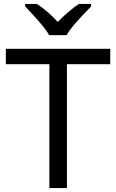

<svg xmlns="http://www.w3.org/2000/svg" viewBox="-20 -964 596 984"><path d="M323 0H233V-635H10V-714H545V-635H323ZM232 -784Q219 -807 197 -833.5Q175 -860 151 -886Q127 -912 109 -931V-944H169Q195 -927 223 -903Q251 -879 276 -852Q303 -879 331 -903Q359 -927 385 -944H447V-931Q428 -912 403.5 -886Q379 -860 356.5 -833.5Q334 -807 322 -784Z"/></svg>

Font: Noto Sans Old Hungarian
Style: Regular
Weight: 400
Designer: Monotype Design Team
Foundry: Monotype Imaging Inc.
Version: Version 2.005; ttfautohint (v1.8.4.7-5d5b)